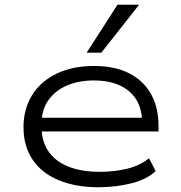

<svg xmlns="http://www.w3.org/2000/svg" viewBox="-20 -781 761 809"><path d="M394 8Q300 8 228 -21.5Q156 -51 117.5 -108Q79 -165 79 -245Q79 -321 114.5 -379Q150 -437 217 -470Q284 -503 376 -503Q465 -503 525.5 -471.5Q586 -440 617 -383.5Q648 -327 648 -250V-227H132V-285H605L579 -262Q579 -350 524.5 -396Q470 -442 376 -442Q312 -442 262.5 -421Q213 -400 184 -359Q155 -318 155 -258V-248Q155 -186 184 -143.5Q213 -101 268 -79Q323 -57 401 -57Q460 -57 513.5 -69.5Q567 -82 608 -114L636 -60Q597 -24 531.5 -8Q466 8 394 8ZM345 -559 475 -761H566L407 -559Z"/></svg>

Font: Nunito Sans 7pt Expanded Light
Style: Regular
Weight: 300
Width: 7
Designer: Vernon Adams
Foundry: Vernon Adams
Version: Version 3.101;gftools[0.9.27]